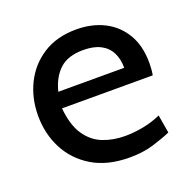

<svg xmlns="http://www.w3.org/2000/svg" viewBox="-97 -598 707 706"><g transform="rotate(-20 256.0 -245.0)"><path d="M296 10Q209.5 10 150.5 -25.5Q91.5 -61 61.2 -119.8Q31 -178.5 31 -249Q31 -317.5 59.2 -374.5Q87.5 -431.5 141.2 -465.8Q195 -500 271 -500Q332 -500 379.8 -475.8Q427.5 -451.5 454.8 -405.2Q482 -359 482 -293Q482 -282.5 481.2 -270.2Q480.5 -258 478 -245H123Q129.5 -177 155.5 -139Q181.5 -101 221 -85.5Q260.5 -70 307 -70Q341 -70 378 -77Q415 -84 448 -99L460 -28Q431.5 -15.5 390.5 -2.8Q349.5 10 296 10ZM131 -307H389Q389 -341.5 376 -367Q363 -392.5 336.5 -406.2Q310 -420 269 -420Q209 -420 176.8 -390.2Q144.5 -360.5 131 -307Z"/></g></svg>

Font: Cabin Resolve
Style: Regular-Resolve
Weight: 400
Designer: Pablo Impallari
Foundry: Pablo Impallari. http://www.impallari.com Igino Marini. http://www.ikern.com
Version: Version 3.001